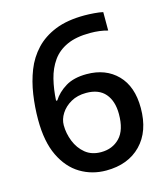

<svg xmlns="http://www.w3.org/2000/svg" viewBox="-110 -809 791 905"><g transform="rotate(-15 286.0 -356.5)"><path d="M48 -304Q48 -366 57 -426.5Q66 -487 87 -540.5Q108 -594 146.5 -635Q185 -676 243.5 -699.5Q302 -723 386 -723Q407 -723 433 -721Q459 -719 476 -715V-625Q438 -636 390 -636Q322 -636 277 -615.5Q232 -595 206 -558Q180 -521 168 -473Q156 -425 153 -369H159Q181 -404 221 -428.5Q261 -453 324 -453Q417 -453 473.5 -395.5Q530 -338 530 -233Q530 -119 467 -54.5Q404 10 297 10Q228 10 171.5 -24Q115 -58 81.5 -127.5Q48 -197 48 -304ZM296 -80Q352 -80 387.5 -117Q423 -154 423 -232Q423 -295 392 -331.5Q361 -368 299 -368Q256 -368 224.5 -350Q193 -332 175.5 -304.5Q158 -277 158 -248Q158 -208 173.5 -169Q189 -130 219.5 -105Q250 -80 296 -80Z"/></g></svg>

Font: Noto Sans Thaana Medium
Style: Regular
Weight: 500
Designer: David Williams
Foundry: Google Inc.
Version: Version 3.001; ttfautohint (v1.8.4.7-5d5b)